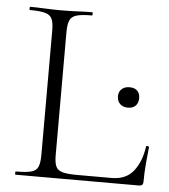

<svg xmlns="http://www.w3.org/2000/svg" viewBox="-48 -669 626 712"><g transform="rotate(5 265.0 -312.5)"><path d="M178 -543V-85Q178 -57 184.5 -43Q191 -29 209.5 -24Q228 -19 264 -19H392Q445 -19 473 -54Q501 -89 509 -146Q509 -149 514.5 -148.5Q520 -148 520 -145Q517 -119 514 -82.5Q511 -46 511 -15Q511 0 496 0H36Q34 0 34 -6Q34 -12 36 -12Q74 -12 93 -17Q112 -22 118.5 -37Q125 -52 125 -81V-544Q125 -573 118.5 -587.5Q112 -602 93 -607.5Q74 -613 36 -613Q34 -613 34 -619Q34 -625 36 -625Q60 -625 89.5 -623.5Q119 -622 151 -622Q185 -622 214.5 -623.5Q244 -625 267 -625Q269 -625 269 -619Q269 -613 267 -613Q229 -613 210 -607.5Q191 -602 184.5 -587Q178 -572 178 -543ZM429 -284Q411 -284 400 -294.5Q389 -305 389 -323Q389 -340 400 -350Q411 -360 429 -360Q448 -360 458 -350Q468 -340 468 -323Q468 -305 458 -294.5Q448 -284 429 -284Z"/></g></svg>

Font: Cormorant Garamond Light
Style: Regular
Weight: 300
Designer: Christian Thalmann (Catharsis Fonts)
Foundry: Catharsis Fonts
Version: Version 4.001